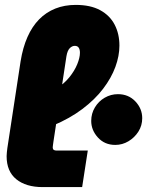

<svg xmlns="http://www.w3.org/2000/svg" viewBox="-20 -763 610 783"><path d="M154 0Q86 0 46.5 -32Q7 -64 7 -126Q7 -134 8 -142Q9 -150 10 -159L64 -513Q73 -569 92 -612Q111 -655 139.5 -684Q168 -713 205.5 -728Q243 -743 289 -743Q349 -743 388.5 -721.5Q428 -700 447.5 -662.5Q467 -625 467 -577Q467 -535 450.5 -490Q434 -445 400.5 -401Q367 -357 316 -318.5Q265 -280 196 -251L211 -403Q241 -421 262.5 -447.5Q284 -474 295 -501Q306 -528 306 -548Q306 -561 301 -568.5Q296 -576 285 -576Q274 -576 264.5 -566.5Q255 -557 251 -534L198 -186Q197 -177 196 -171.5Q195 -166 195 -162Q195 -155 199 -152Q203 -149 210 -149H338L315 0ZM450 -172Q407 -172 379.5 -202Q352 -232 352 -270Q352 -300 367 -325Q382 -350 407 -364.5Q432 -379 461 -379Q504 -379 532 -349.5Q560 -320 560 -281Q560 -251 544.5 -226.5Q529 -202 504 -187Q479 -172 450 -172Z"/></svg>

Font: MuseoModerno Thin Black
Style: Italic
Weight: 900
Italic angle: -9°
Version: Version 1.003